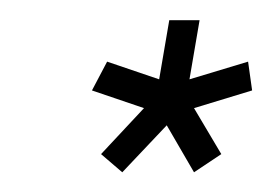

<svg xmlns="http://www.w3.org/2000/svg" viewBox="-20 -699 270 190"><path d="M101 -528.5 80 -546.5 122.5 -592 71 -609.5 86 -638 137.5 -620.5 147.5 -679H177.5L167.5 -620.5L225.5 -638L229.5 -609.5L172 -592L199 -546.5L172 -528.5L145 -575Z"/></svg>

Font: Anybody Condensed Regular
Style: Italic
Weight: 400
Width: 3
Italic angle: -10°
Designer: Tyler Finck
Foundry: Etcetera Type Company
Version: Version 1.010; ttfautohint (v1.8.3) -l 8 -r 50 -G 200 -x 14 